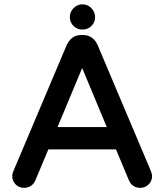

<svg xmlns="http://www.w3.org/2000/svg" viewBox="-20 -862 769 898"><path d="M407.2 -824.2Q424.8 -805.7 424.8 -781.7Q424.8 -757.8 407.7 -740.7Q390.6 -723.6 365.7 -723.6Q340.8 -723.6 323.7 -740.7Q306.6 -757.8 306.6 -782.2Q306.6 -806.6 324.2 -824.2Q341.8 -841.8 365.7 -841.8Q389.6 -841.8 407.2 -824.2ZM37.1 -39.1Q37.1 -48.8 43 -62.5L292 -651.4Q301.8 -672.9 318.8 -685.5Q335.9 -698.2 359.4 -698.2H369.1Q406.2 -698.2 428.7 -666Q432.6 -659.2 436.5 -651.4L685.5 -62.5Q691.4 -47.9 691.4 -39.1Q691.4 -15.6 675.3 0.5Q659.2 16.6 635.7 16.6Q611.3 16.6 595.7 1Q587.9 -6.8 583 -18.6L522.5 -163.1H206.1L145.5 -18.6Q138.7 -2 124.5 7.3Q110.4 16.6 92.8 16.6Q68.4 16.6 52.7 0Q37.1 -16.6 37.1 -39.1ZM479.5 -267.6 364.3 -543.9 249 -267.6Z"/></svg>

Font: FakePearl
Style: SemiBold
Weight: 400
Version: Version 1.2